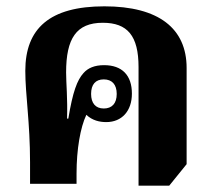

<svg xmlns="http://www.w3.org/2000/svg" viewBox="-20 -581 671 607"><path d="M570 -62V-366C570 -491 482 -561 310 -561C137 -561 60 -491 60 -357C60 -282 75 -194 75 -68V0H222V-32C222 -109 234 -178 253 -218C272 -200 295 -195 316 -195C365 -195 397 -230 397 -285C397 -343 366 -375 309 -375C279 -375 258 -366 244 -350C224 -328 210 -291 196 -206H192C194 -270 189 -318 189 -352C189 -459 221 -509 305 -509C383 -509 418 -468 418 -369V6H515ZM308 -238C282 -238 268 -255 268 -284C268 -314 282 -330 308 -330C334 -330 349 -314 349 -284C349 -254 334 -238 308 -238Z"/></svg>

Font: Noto Serif Thai SemiCondensed Extra
Style: Regular
Weight: 800
Width: 4
Designer: Monotype Design Team
Foundry: Monotype Imaging Inc.
Version: Version 1.901